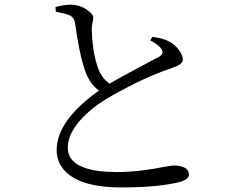

<svg xmlns="http://www.w3.org/2000/svg" viewBox="-20 -782 1040 829"><path d="M628.9 -607.4 637.7 -623Q686.5 -616.2 709 -603.5Q749 -582 765.6 -543Q769.5 -532.2 769.5 -524.4Q769.5 -505.9 732.4 -492.2Q722.7 -488.3 706.1 -482.4Q605.5 -448.2 475.6 -376Q467.8 -372.1 461.9 -368.2Q334 -294.9 290 -210.9Q272.5 -176.8 272.5 -144.5Q272.5 -62.5 404.3 -43.9Q440.4 -39.1 484.4 -39.1Q579.1 -39.1 700.2 -63.5Q721.7 -67.4 730.5 -67.4Q794.9 -66.4 795.9 -28.3Q795.9 -10.7 765.6 1Q762.7 2 759.8 2.9Q666 27.3 504.9 27.3Q306.6 27.3 246.1 -61.5Q224.6 -93.8 224.6 -133.8Q224.6 -257.8 397.5 -383.8Q402.3 -387.7 407.2 -390.6Q366.2 -421.9 347.7 -475.6Q322.3 -547.9 303.7 -684.6Q298.8 -709 276.4 -717.8Q260.7 -723.6 220.7 -731.4L219.7 -752Q257.8 -761.7 284.2 -761.7Q331.1 -761.7 366.2 -731.4Q381.8 -718.8 382.8 -707Q382.8 -699.2 379.9 -686.5Q376 -668 376 -655.3Q378.9 -563.5 398.4 -502.9Q415 -446.3 453.1 -420.9Q509.8 -454.1 667 -537.1Q687.5 -548.8 679.7 -565.4Q668.9 -586.9 628.9 -607.4Z"/></svg>

Font: GenYoMin JP Regular
Style: Regular
Weight: 400
Version: Version 1.001;PS 1;hotconv 16.6.51;makeotf.lib2.5.65220 DEVE